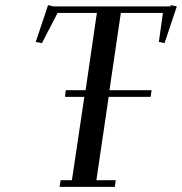

<svg xmlns="http://www.w3.org/2000/svg" viewBox="-20 -727 708 747"><path d="M119.1 -564 167 -707 189 -702.1H643.1L644 -707L668 -702.1L620.1 -559.1L598.1 -564L613.8 -676.8H450.2L405.8 -376H569.8L565.9 -350.1H402.8L355 -25.9H430.2L426.8 0H211.9L215.8 -25.9H259.8L308.1 -350.1H232.9L235.8 -376H313L356.9 -676.8H204.1L143.1 -559.1Z"/></svg>

Font: Dehuti
Style: Bold-Italic
Weight: 700
Version: Version 1.2